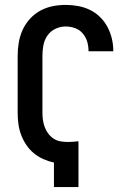

<svg xmlns="http://www.w3.org/2000/svg" viewBox="-20 -763 540 783"><path d="M200 0V-100Q177 -105 156 -114.5Q135 -124 117.5 -138.5Q100 -153 87 -172.5Q74 -192 66 -213.5Q58 -235 55 -258Q52 -281 52 -304V-535Q52 -562 56.5 -589Q61 -616 72 -640.5Q83 -665 101.5 -685.5Q120 -706 143.5 -719Q167 -732 193.5 -737.5Q220 -743 247 -743Q273 -743 298 -738.5Q323 -734 346 -723Q369 -712 387.5 -694Q406 -676 418 -653.5Q430 -631 436 -606Q442 -581 442 -556V-554H341V-555Q341 -575 335.5 -593.5Q330 -612 317 -627Q304 -642 285.5 -648.5Q267 -655 247 -655Q226 -655 206 -645.5Q186 -636 173.5 -618Q161 -600 157 -578.5Q153 -557 153 -535V-304Q153 -289 155 -274Q157 -259 162.5 -244.5Q168 -230 177 -218Q186 -206 199 -197.5Q212 -189 227 -186.5Q242 -184 257 -184Q268 -184 278.5 -185Q289 -186 300 -187V0Z"/></svg>

Font: Iosevka Curly Semibold
Style: Regular
Weight: 600
Monospace: yes
Designer: Belleve Invis
Foundry: Belleve Invis
Version: Version 22.1.2; ttfautohint (v1.8.4)